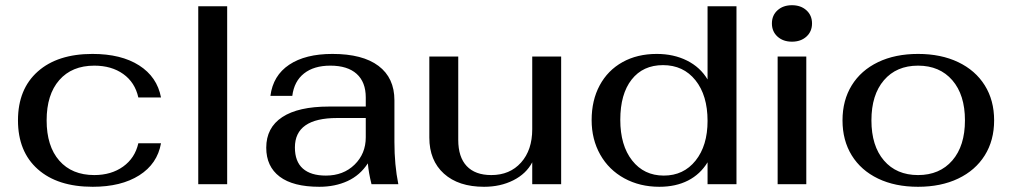

<svg xmlns="http://www.w3.org/2000/svg" viewBox="-20 -707 3884 737"><path d="M49 -245Q49 -365 125 -432.5Q201 -500 335 -500Q445 -500 514 -456Q583 -412 598 -333H511Q498 -391 453 -423Q408 -455 342 -455Q256 -455 207.5 -399.5Q159 -344 159 -245Q159 -146 207.5 -90.5Q256 -35 342 -35Q407 -35 452.5 -67.5Q498 -100 511 -157H598Q584 -78 514.5 -34Q445 10 336 10Q201 10 125 -57.5Q49 -125 49 -245Z M741 -683H852V0H741Z M1002 -140Q1002 -217 1063.5 -257.5Q1125 -298 1243 -298H1384V-333Q1384 -392 1349 -423.5Q1314 -455 1248 -455Q1185 -455 1147 -425Q1109 -395 1102 -339H1018Q1028 -417 1090 -458.5Q1152 -500 1256 -500Q1372 -500 1433 -454Q1494 -408 1494 -322V-162Q1494 -74 1509 0H1406Q1395 -44 1392 -80Q1362 -34 1314 -12Q1266 10 1206 10Q1105 10 1053.5 -29Q1002 -68 1002 -140ZM1384 -180V-254H1274Q1112 -254 1112 -141Q1112 -87 1142.5 -60Q1173 -33 1231 -33Q1298 -33 1341 -75Q1384 -117 1384 -180Z M1628 -179V-490H1739V-170Q1739 -104 1771.5 -69.5Q1804 -35 1866 -35Q1937 -35 1980 -83Q2023 -131 2023 -211V-490H2134V0H2023V-84Q2000 -40 1950.5 -15Q1901 10 1838 10Q1740 10 1684 -40.5Q1628 -91 1628 -179Z M2251 -246Q2251 -322 2282 -379.5Q2313 -437 2369.5 -468.5Q2426 -500 2501 -500Q2566 -500 2617 -474.5Q2668 -449 2696 -402V-683H2807V0H2696V-84Q2668 -38 2621 -14Q2574 10 2511 10Q2436 10 2376.5 -22.5Q2317 -55 2284 -113.5Q2251 -172 2251 -246ZM2696 -243Q2696 -341 2649.5 -399Q2603 -457 2525 -457Q2448 -457 2404.5 -401.5Q2361 -346 2361 -247Q2361 -149 2406.5 -91Q2452 -33 2528 -33Q2604 -33 2650 -90.5Q2696 -148 2696 -243Z M2943 -617Q2943 -648 2964.5 -667.5Q2986 -687 3020 -687Q3054 -687 3075.5 -667.5Q3097 -648 3097 -617Q3097 -586 3075.5 -566.5Q3054 -547 3020 -547Q2986 -547 2964.5 -566.5Q2943 -586 2943 -617ZM2965 -490H3075V0H2965Z M3214 -245Q3214 -322 3249.5 -379.5Q3285 -437 3350.5 -468.5Q3416 -500 3504 -500Q3592 -500 3658 -468.5Q3724 -437 3760 -379.5Q3796 -322 3796 -245Q3796 -168 3760 -110.5Q3724 -53 3658 -21.5Q3592 10 3504 10Q3416 10 3350.5 -21.5Q3285 -53 3249.5 -110.5Q3214 -168 3214 -245ZM3684 -245Q3684 -343 3635.5 -399Q3587 -455 3504 -455Q3421 -455 3373 -399Q3325 -343 3325 -245Q3325 -147 3373 -91Q3421 -35 3504 -35Q3587 -35 3635.5 -91Q3684 -147 3684 -245Z"/></svg>

Font: Fahkwang Medium
Style: Regular
Weight: 500
Version: Version 1.000; ttfautohint (v1.6)